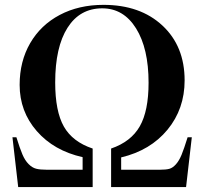

<svg xmlns="http://www.w3.org/2000/svg" viewBox="-20 -763 833 783"><path d="M54.2 0 30.8 -203.1H46.9Q61 -157.7 71.5 -133.1Q82 -108.4 96.7 -93.8Q111.3 -79.1 127.2 -75Q143.1 -70.8 170.9 -70.8H316.9V-122.1Q199.7 -148.4 129.9 -228.5Q60.1 -308.6 60.1 -417Q60.1 -512.7 103 -586.9Q146 -661.1 223.6 -702.1Q301.3 -743.2 401.9 -743.2Q551.8 -743.2 642.3 -658.9Q732.9 -574.7 732.9 -435.1Q732.9 -318.8 663.1 -234.1Q593.3 -149.4 474.1 -121.1V-70.8H631.8Q656.7 -70.8 670.4 -74.5Q684.1 -78.1 697.3 -92.8Q710.4 -107.4 720.5 -131.8Q730.5 -156.2 745.1 -203.1H762.2L738.8 0H433.1V-157.2Q514.2 -185.1 550 -247.8Q585.9 -310.5 585.9 -425.8Q585.9 -565.4 534.9 -647.2Q483.9 -729 397 -729Q305.7 -729 255.4 -649.9Q205.1 -570.8 205.1 -426.8Q205.1 -309.1 240.5 -246.8Q275.9 -184.6 357.9 -157.2V0Z"/></svg>

Font: Display Semibold
Style: Regular
Weight: 600
Designer: Latin by Veronika Burian and Jose Scaglione. Greek by Irene Vlachou. Cyrillic by Vera Evstafieva.
Foundry: TypeTogether
Version: Version 3.002